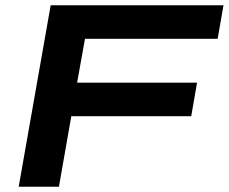

<svg xmlns="http://www.w3.org/2000/svg" viewBox="-20 -707 866 727"><path d="M50.8 0 171.9 -687H826.2L804.2 -560.1H301.8L272 -394H726.1L704.1 -267.1H250L203.1 0Z"/></svg>

Font: Archivo Expanded SemiBold
Style: Italic
Weight: 600
Width: 7
Italic angle: -10°
Designer: Hector Gatti
Foundry: Omnibus-Type
Version: Version 2.001